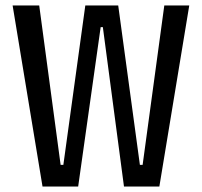

<svg xmlns="http://www.w3.org/2000/svg" viewBox="-20 -680 736 700"><path d="M135 0 26 -660H123L201 -79H211L291 -660H411L490 -79H500L579 -660H670L561 0H432L355 -581H347L265 0Z"/></svg>

Font: Bricolage Grotesque 12pt Condensed
Style: Regular
Weight: 400
Width: 3
Designer: Mathieu Triay
Foundry: Atelier Triay
Version: Version 1.001; ttfautohint (v1.8.4.7-5d5b);gftools[0.9.33.de